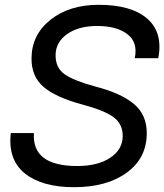

<svg xmlns="http://www.w3.org/2000/svg" viewBox="-20 -764 683 798"><path d="M390 -744Q526 -744 592 -686.5Q658 -629 638 -522H540Q554 -588 509.5 -622Q465 -656 384 -656Q306 -656 258.5 -622Q211 -588 211 -534Q211 -482 248.5 -455.5Q286 -429 374 -405Q483 -377 536.5 -332Q590 -287 590 -211Q590 -107 507 -46.5Q424 14 288 14Q154 14 83 -43.5Q12 -101 25 -211H121Q112 -74 301 -74Q387 -74 438.5 -108.5Q490 -143 490 -199Q490 -249 452 -277Q414 -305 321 -330Q213 -359 162 -402Q111 -445 111 -520Q111 -619 189.5 -681.5Q268 -744 390 -744Z"/></svg>

Font: Nacelle
Style: Italic
Weight: 400
Italic angle: -12°
Designer: Sora Sagano
Foundry: Sora Sagano
Version: Version 1.000;FEAKit 1.0